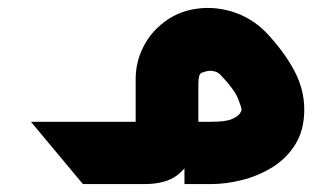

<svg xmlns="http://www.w3.org/2000/svg" viewBox="-20 -464 845 484"><path d="M189 0 58 -157H207L338 0ZM207 0V-157H341Q336 -153 331.5 -148.5Q327 -144 322 -139V-264Q322 -302 336.5 -335.5Q351 -369 376 -393Q414 -430 464 -440Q514 -450 564 -435Q614 -420 652 -381Q696 -334 721.5 -286.5Q747 -239 747 -188Q747 -136 724.5 -100Q702 -64 666 -42Q630 -20 589.5 -10Q549 0 513 0H445V-157H513Q548 -157 563.5 -163.5Q579 -170 584 -177Q589 -184 589 -187Q589 -193 580 -215.5Q571 -238 538 -273Q531 -281 523 -283.5Q515 -286 507.5 -285.5Q500 -285 493 -282Q484 -281 482 -271.5Q480 -262 480 -254V-156Q480 -116 468 -80.5Q456 -45 427 -22.5Q398 0 344 0Z"/></svg>

Font: Mada ExtraBold
Style: Regular
Weight: 800
Designer: Khaled Hosny
Version: Version 1.5